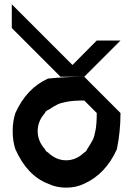

<svg xmlns="http://www.w3.org/2000/svg" viewBox="-20 -853 614 883"><path d="M367.5 -8.3Q330 10 284.2 10Q238.3 10 200.8 -8.3Q105 -45 50.8 -166.7Q38.3 -204.2 38.3 -250Q38.3 -295.8 50.8 -333.3Q102.5 -447.5 200.8 -491.7Q282.5 -500 367.5 -500H258.3L34.2 -724.2V-833.3L313.3 -554.2Q366.7 -607.5 425 -666.7H534.2L367.5 -500L534.2 -333.3Q534.2 -248.3 517.5 -166.7Q465.8 -52.5 367.5 -8.3ZM367.5 -151.7Q377.5 -156.7 380.8 -166.7Q400.8 -197.5 407.5 -211.7Q414.2 -225.8 419.6 -255.4Q425 -285 425 -333.3L367.5 -390.8Q319.2 -390.8 289.6 -385.4Q260 -380 245.8 -373.3Q231.7 -366.7 200.8 -346.7V-347.5Q189.2 -341.7 186.7 -333.3Q153.3 -295.8 153.3 -250Q153.3 -204.2 186.7 -166.7Q190 -157.5 200.8 -151.7Q238.3 -115.8 284.2 -115.8Q330 -115.8 367.5 -151.7Z"/></svg>

Font: 0xA000
Style: Bold
Weight: 700
Version: Version 0.1